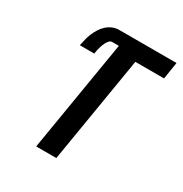

<svg xmlns="http://www.w3.org/2000/svg" viewBox="-171 -863 942 991"><g transform="rotate(30 300.0 -367.5)"><path d="M184 0 294 -663H254Q245 -663 237.5 -655Q230 -647 225.5 -638.5Q221 -630 217.5 -621Q214 -612 211.5 -602.5Q209 -593 207 -583.5Q205 -574 204 -565H118Q122 -584 126.5 -603Q131 -622 138.5 -640Q146 -658 157 -675.5Q168 -693 183 -706.5Q198 -720 216.5 -727.5Q235 -735 254 -735H596L580 -634H409L304 0Z"/></g></svg>

Font: Iosevka Curly Extended Oblique
Style: Bold
Weight: 700
Width: 7
Italic angle: -9°
Monospace: yes
Designer: Belleve Invis
Foundry: Belleve Invis
Version: Version 11.1.0; ttfautohint (v1.8.3)